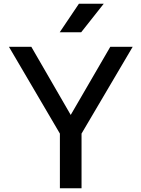

<svg xmlns="http://www.w3.org/2000/svg" viewBox="-20 -1009 758 1029"><path d="M28 0ZM417 -293V0H301V-293L28 -758H148L359 -393L571 -758H691ZM403 -989H536L415 -836H300Z"/></svg>

Font: Biryani SemiBold
Style: Regular
Weight: 600
Designer: Dan Reynolds and Mathieu Réguer
Foundry: Dan Reynolds and Mathieu Réguer
Version: Version 1.004; ttfautohint (v1.1) -l 5 -r 5 -G 72 -x 0 -D la